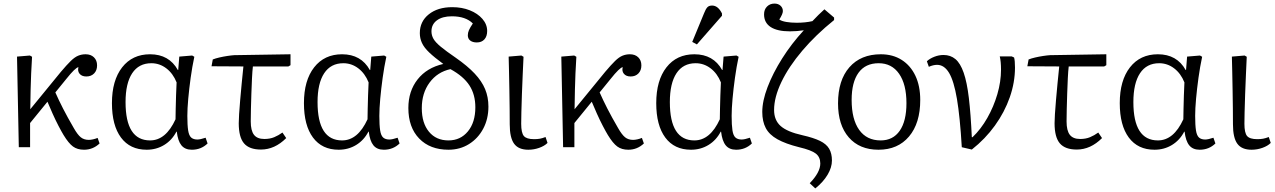

<svg xmlns="http://www.w3.org/2000/svg" viewBox="-20 -822 7117 1072"><path d="M449 14Q412 14 387.5 -4Q363 -22 335 -68Q324 -86 307 -118.5Q290 -151 273.5 -188Q257 -225 245 -254L148 -135V0H85L75 -506L147 -512L159 -505Q156 -455 154 -412Q152 -369 151 -322.5Q150 -276 149 -212L320 -421Q353 -460 375 -481.5Q397 -503 416.5 -511Q436 -519 458 -519Q487 -519 504.5 -502Q522 -485 522 -457Q522 -429 505.5 -412Q489 -395 462 -395Q437 -395 424.5 -410Q412 -425 418 -447Q401 -445 350 -381L289 -306Q308 -263 332 -216Q356 -169 392 -107Q413 -70 431 -55.5Q449 -41 476 -41Q486 -41 499.5 -44Q513 -47 525 -52L536 -21Q499 14 449 14Z M799 14Q706 14 655.5 -54Q605 -122 605 -246Q605 -373 662 -446Q719 -519 818 -519Q924 -519 973 -431H975L981 -506L1053 -512L1065 -505Q1053 -449 1044.5 -387.5Q1036 -326 1031 -270.5Q1026 -215 1026 -175Q1026 -123 1030.5 -94Q1035 -65 1047.5 -54Q1060 -43 1082 -43Q1098 -43 1128 -53L1139 -21Q1103 14 1051 14Q1013 14 993 -10.5Q973 -35 967 -87H965Q940 -39 896.5 -12.5Q853 14 799 14ZM818 -38Q906 -38 960 -156Q960 -179 961 -214.5Q962 -250 963 -289Q964 -328 966 -362Q946 -412 908.5 -440.5Q871 -469 825 -469Q755 -469 718 -413Q681 -357 681 -252Q681 -38 818 -38Z M1437 13Q1372 13 1342.5 -21.5Q1313 -56 1313 -134Q1313 -151 1315 -185Q1317 -219 1321 -263.5Q1325 -308 1329.5 -356.5Q1334 -405 1339 -451L1161 -452L1168 -490Q1183 -496 1204.5 -501Q1226 -506 1249 -509.5Q1272 -513 1288 -514L1602 -519V-458L1590 -451H1392Q1389 -426 1387 -385.5Q1385 -345 1383.5 -299.5Q1382 -254 1381 -212.5Q1380 -171 1380 -144Q1380 -93 1398 -69.5Q1416 -46 1456 -46Q1487 -46 1511 -56Q1535 -66 1557 -82L1578 -51Q1514 13 1437 13Z M1871 14Q1778 14 1727.5 -54Q1677 -122 1677 -246Q1677 -373 1734 -446Q1791 -519 1890 -519Q1996 -519 2045 -431H2047L2053 -506L2125 -512L2137 -505Q2125 -449 2116.5 -387.5Q2108 -326 2103 -270.5Q2098 -215 2098 -175Q2098 -123 2102.5 -94Q2107 -65 2119.5 -54Q2132 -43 2154 -43Q2170 -43 2200 -53L2211 -21Q2175 14 2123 14Q2085 14 2065 -10.5Q2045 -35 2039 -87H2037Q2012 -39 1968.5 -12.5Q1925 14 1871 14ZM1890 -38Q1978 -38 2032 -156Q2032 -179 2033 -214.5Q2034 -250 2035 -289Q2036 -328 2038 -362Q2018 -412 1980.5 -440.5Q1943 -469 1897 -469Q1827 -469 1790 -413Q1753 -357 1753 -252Q1753 -38 1890 -38Z M2484 14Q2381 14 2320.5 -48.5Q2260 -111 2260 -219Q2260 -313 2311.5 -378.5Q2363 -444 2455 -465Q2406 -501 2377 -528.5Q2348 -556 2336 -582Q2324 -608 2324 -637Q2324 -702 2374 -742Q2424 -782 2505 -782Q2559 -782 2603 -764.5Q2647 -747 2673.5 -716.5Q2700 -686 2700 -649Q2700 -619 2684.5 -602Q2669 -585 2642 -585Q2619 -585 2605.5 -595.5Q2592 -606 2592 -625Q2592 -639 2598 -653Q2604 -667 2620 -691Q2580 -731 2503 -731Q2450 -731 2419.5 -708.5Q2389 -686 2389 -647Q2389 -625 2400 -605.5Q2411 -586 2440.5 -561.5Q2470 -537 2524 -500Q2590 -454 2630 -411.5Q2670 -369 2688.5 -324.5Q2707 -280 2707 -227Q2707 -158 2678 -103.5Q2649 -49 2598.5 -17.5Q2548 14 2484 14ZM2484 -38Q2551 -38 2592.5 -88.5Q2634 -139 2634 -223Q2634 -294 2601 -345Q2568 -396 2495 -436Q2422 -420 2378.5 -361Q2335 -302 2335 -218Q2335 -135 2375 -86.5Q2415 -38 2484 -38Z M2930 14Q2875 14 2850.5 -19.5Q2826 -53 2826 -128Q2826 -165 2825.5 -215Q2825 -265 2824 -319Q2823 -373 2822 -422Q2821 -471 2820 -506L2891 -512L2903 -505Q2901 -462 2898.5 -406.5Q2896 -351 2894 -295.5Q2892 -240 2891 -195.5Q2890 -151 2890 -131Q2890 -80 2905 -62.5Q2920 -45 2962 -45Q2980 -45 2994 -47.5Q3008 -50 3026 -57L3037 -24Q3020 -7 2990.5 3.5Q2961 14 2930 14Z M3488 14Q3451 14 3426.5 -4Q3402 -22 3374 -68Q3363 -86 3346 -118.5Q3329 -151 3312.5 -188Q3296 -225 3284 -254L3187 -135V0H3124L3114 -506L3186 -512L3198 -505Q3195 -455 3193 -412Q3191 -369 3190 -322.5Q3189 -276 3188 -212L3359 -421Q3392 -460 3414 -481.5Q3436 -503 3455.5 -511Q3475 -519 3497 -519Q3526 -519 3543.5 -502Q3561 -485 3561 -457Q3561 -429 3544.5 -412Q3528 -395 3501 -395Q3476 -395 3463.5 -410Q3451 -425 3457 -447Q3440 -445 3389 -381L3328 -306Q3347 -263 3371 -216Q3395 -169 3431 -107Q3452 -70 3470 -55.5Q3488 -41 3515 -41Q3525 -41 3538.5 -44Q3552 -47 3564 -52L3575 -21Q3538 14 3488 14Z M3838 14Q3745 14 3694.5 -54Q3644 -122 3644 -246Q3644 -373 3701 -446Q3758 -519 3857 -519Q3963 -519 4012 -431H4014L4020 -506L4092 -512L4104 -505Q4092 -449 4083.5 -387.5Q4075 -326 4070 -270.5Q4065 -215 4065 -175Q4065 -123 4069.5 -94Q4074 -65 4086.5 -54Q4099 -43 4121 -43Q4137 -43 4167 -53L4178 -21Q4142 14 4090 14Q4052 14 4032 -10.5Q4012 -35 4006 -87H4004Q3979 -39 3935.5 -12.5Q3892 14 3838 14ZM3857 -38Q3945 -38 3999 -156Q3999 -179 4000 -214.5Q4001 -250 4002 -289Q4003 -328 4005 -362Q3985 -412 3947.5 -440.5Q3910 -469 3864 -469Q3794 -469 3757 -413Q3720 -357 3720 -252Q3720 -38 3857 -38ZM3871 -574 3845 -588 3911 -748Q3920 -771 3929 -781Q3938 -791 3956 -791Q3989 -791 4011 -747V-734Z M4532 230 4501 201Q4560 140 4560 91Q4560 55 4535 35.5Q4510 16 4442 0Q4366 -19 4320.5 -44.5Q4275 -70 4255.5 -107Q4236 -144 4236 -197Q4236 -258 4265.5 -335.5Q4295 -413 4347 -495.5Q4399 -578 4468 -653Q4447 -650 4429 -648.5Q4411 -647 4390 -647Q4320 -647 4283 -671Q4246 -695 4246 -742Q4246 -769 4262.5 -785.5Q4279 -802 4304 -802Q4325 -802 4338 -790Q4351 -778 4351 -760Q4351 -744 4331 -713Q4344 -704 4370 -699.5Q4396 -695 4428 -695Q4477 -695 4516 -704Q4536 -725 4549.5 -738.5Q4563 -752 4583 -770L4637 -724V-710Q4535 -628 4459.5 -539Q4384 -450 4343 -364.5Q4302 -279 4302 -208Q4302 -151 4338.5 -118.5Q4375 -86 4460 -67Q4522 -53 4558 -35.5Q4594 -18 4609.5 8.5Q4625 35 4625 74Q4625 113 4600.5 154Q4576 195 4532 230Z M4885 14Q4779 14 4719 -55Q4659 -124 4659 -245Q4659 -374 4722.5 -446.5Q4786 -519 4898 -519Q4965 -519 5014.5 -487.5Q5064 -456 5091 -399Q5118 -342 5118 -264Q5118 -134 5055.5 -60Q4993 14 4885 14ZM4897 -38Q4966 -38 5003.5 -92Q5041 -146 5041 -246Q5041 -351 5000 -410Q4959 -469 4886 -469Q4812 -469 4773.5 -416Q4735 -363 4735 -264Q4735 -156 4777 -97Q4819 -38 4897 -38Z M5406 13 5350 0Q5340 -169 5323 -269.5Q5306 -370 5279 -415Q5252 -460 5212 -460Q5191 -460 5166 -449L5155 -480Q5171 -495 5196.5 -505Q5222 -515 5248 -515Q5287 -515 5314.5 -492Q5342 -469 5360.5 -416Q5379 -363 5389.5 -274.5Q5400 -186 5406 -56H5410Q5457 -101 5492.5 -163.5Q5528 -226 5548.5 -296Q5569 -366 5569 -433Q5569 -479 5562 -507H5629L5642 -501Q5647 -484 5647 -445Q5647 -362 5618 -279Q5589 -196 5535 -121Q5481 -46 5406 13Z M5992 13Q5927 13 5897.5 -21.5Q5868 -56 5868 -134Q5868 -151 5870 -185Q5872 -219 5876 -263.5Q5880 -308 5884.5 -356.5Q5889 -405 5894 -451L5716 -452L5723 -490Q5738 -496 5759.5 -501Q5781 -506 5804 -509.5Q5827 -513 5843 -514L6157 -519V-458L6145 -451H5947Q5944 -426 5942 -385.5Q5940 -345 5938.5 -299.5Q5937 -254 5936 -212.5Q5935 -171 5935 -144Q5935 -93 5953 -69.5Q5971 -46 6011 -46Q6042 -46 6066 -56Q6090 -66 6112 -82L6133 -51Q6069 13 5992 13Z M6426 14Q6333 14 6282.5 -54Q6232 -122 6232 -246Q6232 -373 6289 -446Q6346 -519 6445 -519Q6551 -519 6600 -431H6602L6608 -506L6680 -512L6692 -505Q6680 -449 6671.5 -387.5Q6663 -326 6658 -270.5Q6653 -215 6653 -175Q6653 -123 6657.5 -94Q6662 -65 6674.5 -54Q6687 -43 6709 -43Q6725 -43 6755 -53L6766 -21Q6730 14 6678 14Q6640 14 6620 -10.5Q6600 -35 6594 -87H6592Q6567 -39 6523.5 -12.5Q6480 14 6426 14ZM6445 -38Q6533 -38 6587 -156Q6587 -179 6588 -214.5Q6589 -250 6590 -289Q6591 -328 6593 -362Q6573 -412 6535.5 -440.5Q6498 -469 6452 -469Q6382 -469 6345 -413Q6308 -357 6308 -252Q6308 -38 6445 -38Z M6968 14Q6913 14 6888.5 -19.5Q6864 -53 6864 -128Q6864 -165 6863.5 -215Q6863 -265 6862 -319Q6861 -373 6860 -422Q6859 -471 6858 -506L6929 -512L6941 -505Q6939 -462 6936.5 -406.5Q6934 -351 6932 -295.5Q6930 -240 6929 -195.5Q6928 -151 6928 -131Q6928 -80 6943 -62.5Q6958 -45 7000 -45Q7018 -45 7032 -47.5Q7046 -50 7064 -57L7075 -24Q7058 -7 7028.5 3.5Q6999 14 6968 14Z"/></svg>

Font: Literata 12pt Light
Style: Regular
Weight: 300
Designer: Latin by Veronika Burian and Jose Scaglione. Greek by Irene Vlachou. Cyrillic by Vera Evstafieva.
Foundry: TypeTogether
Version: Version 3.002